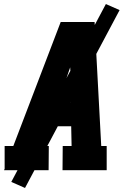

<svg xmlns="http://www.w3.org/2000/svg" viewBox="-20 -844 640 952"><path d="M0 0 3 -7V-120H46L281 -735H449L482 -120H509V0H290L291 -120H335L333 -218H227L193 -120H222L221 0ZM331 -337 329 -490Q329 -495 328.5 -500Q328 -505 328 -510Q326 -505 324.5 -500Q323 -495 321 -490L269 -337ZM104 88 36 58 505 -824 573 -794Z"/></svg>

Font: Iosevka Etoile Heavy
Style: Italic
Weight: 900
Italic angle: -9°
Designer: Belleve Invis
Foundry: Belleve Invis
Version: Version 22.1.2; ttfautohint (v1.8.4)